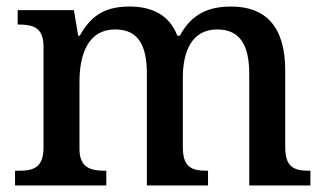

<svg xmlns="http://www.w3.org/2000/svg" viewBox="-20 -567 996 587"><path d="M26 0H305V-45H302C258 -45 223 -53 223 -112V-317C223 -402 250 -477 332 -477C404 -477 429 -427 429 -341V0H616V-45H613C568 -45 539 -54 539 -117V-330C539 -409 566 -477 644 -477C715 -477 742 -427 742 -341V0H929V-45H926C881 -45 852 -54 852 -117V-352C852 -488 790 -547 687 -547C621 -547 567 -527 530 -458H522C498 -522 443 -547 377 -547C310 -547 262 -527 224 -458H219L206 -536H34V-492H37C81 -492 113 -483 113 -425V-116C113 -54 82 -45 37 -45H26Z"/></svg>

Font: Noto Serif Myanmar Medium
Style: Regular
Weight: 500
Designer: Ben Mitchell and the Monotype Design Team
Foundry: Monotype Imaging Inc.
Version: Version 2.106